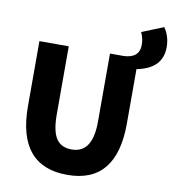

<svg xmlns="http://www.w3.org/2000/svg" viewBox="-101 -1044 1039 1147"><g transform="rotate(10 418.5 -471.0)"><path d="M802 -956Q837 -905 837 -840Q837 -710 682 -680V-350Q682 14 384 14Q82 14 82 -350V-744H260V-331Q260 -228 291 -183Q321 -140 384 -140Q510 -140 510 -331V-744H594Q688 -748 688 -828Q688 -867 671 -903Z"/></g></svg>

Font: KaiGen Gothic KR Heavy
Style: Heavy
Weight: 900
Designer: Ryoko NISHIZUKA  (kana & ideographs); Paul D. Hunt (Latin, Greek & Cyrillic); Wenlong ZHANG  (bopomofo); Sandoll Communi
Foundry: Adobe Systems Incorporated
Version: Version 1.002 March 28, 2018